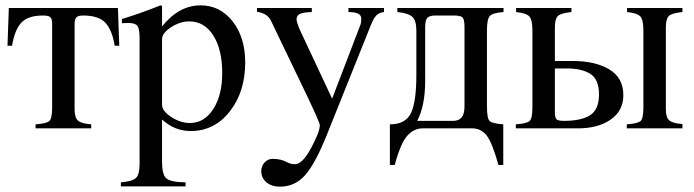

<svg xmlns="http://www.w3.org/2000/svg" viewBox="-20 -480 2596 718"><path d="M426 -309H409Q399 -369 373.5 -395.5Q348 -422 291 -422Q272 -422 265.5 -415Q259 -408 259 -390V-72Q259 -41 271 -29.5Q283 -18 321 -15V0H113V-15Q154 -18 164.5 -27.5Q175 -37 175 -79V-390Q175 -410 168 -416Q161 -422 141 -422Q85 -422 60 -395.5Q35 -369 25 -309H8L13 -450H421Z M586 -458V-381Q649 -460 730 -460Q803 -460 850 -400Q897 -340 897 -247Q897 -137 839.5 -63.5Q782 10 693 10Q633 10 586 -33V126Q586 173 602 187Q618 201 674 202V217H432V202Q476 198 489 185Q502 172 502 133V-337Q502 -372 494 -383Q486 -394 461 -394Q445 -394 436 -393V-409Q506 -430 580 -460ZM586 -334V-88Q586 -65 620.5 -42.5Q655 -20 690 -20Q744 -20 777.5 -72Q811 -124 811 -207Q811 -295 777.5 -347.5Q744 -400 688 -400Q653 -400 619.5 -378Q586 -356 586 -334Z M1416 -450V-435Q1398 -433 1387.5 -422.5Q1377 -412 1366 -384L1202 25Q1159 132 1121 175Q1083 218 1027 218Q995 218 976 201.5Q957 185 957 160Q957 141 969.5 127.5Q982 114 1000 114Q1031 114 1054 127Q1067 134 1083 134Q1111 134 1143.5 73.5Q1176 13 1176 -12Q1176 -21 1130 -118L994 -401Q981 -430 941 -436V-450H1146V-435Q1114 -434 1101.5 -428Q1089 -422 1089 -408Q1089 -397 1102 -367L1222 -111L1327 -385Q1331 -394 1331 -411Q1331 -435 1283 -435V-450Z M1863 -450V-435Q1823 -432 1812 -420.5Q1801 -409 1801 -366V-82Q1801 -37 1811 -27.5Q1821 -18 1862 -15V137H1844Q1820 51 1799 25.5Q1778 0 1746 0H1560Q1529 0 1504 26.5Q1479 53 1456 137H1438V-15Q1497 -15 1517 -57.5Q1537 -100 1537 -199V-366Q1537 -404 1521.5 -417.5Q1506 -431 1466 -435V-450ZM1717 -81V-379Q1717 -407 1710 -414.5Q1703 -422 1677 -422H1607Q1587 -422 1578.5 -413.5Q1570 -405 1570 -380V-179Q1570 -84 1540 -28H1675Q1717 -28 1717 -81Z M2532 0H2324V-15Q2365 -18 2375.5 -27.5Q2386 -37 2386 -79V-366Q2386 -406 2374.5 -418.5Q2363 -431 2325 -435V-450H2532V-435Q2492 -431 2481 -420Q2470 -409 2470 -377V-72Q2470 -42 2482 -30.5Q2494 -19 2532 -16ZM2055 -252H2121Q2206 -252 2258.5 -220.5Q2311 -189 2311 -124Q2311 -66 2264 -33Q2217 0 2141 0H1909V-15Q1950 -18 1960.5 -27.5Q1971 -37 1971 -79V-366Q1971 -406 1959.5 -418.5Q1948 -431 1910 -435V-450H2117V-435Q2077 -431 2066 -420Q2055 -409 2055 -377ZM2055 -224V-59Q2055 -40 2061 -34Q2067 -28 2089 -28Q2153 -28 2186.5 -49Q2220 -70 2220 -127Q2220 -183 2188 -203.5Q2156 -224 2100 -224Z"/></svg>

Font: STIX MathJax Alphabets
Style: Regular
Weight: 400
Designer: MicroPress Inc., with final additions and corrections provided by Coen Hoffman, Elsevier (retired)
Version: Version 1.1.1